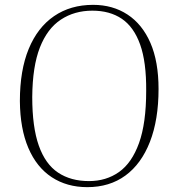

<svg xmlns="http://www.w3.org/2000/svg" viewBox="-20 -758 719 792"><path d="M62 -341Q62 -468 98.5 -556.5Q135 -645 203 -691.5Q271 -738 364 -738Q445 -738 506 -698Q567 -658 600.5 -581Q634 -504 634 -391Q634 -264 598.5 -173Q563 -82 497.5 -34Q432 14 340 14Q256 14 193.5 -27Q131 -68 97 -147.5Q63 -227 62 -341ZM113 -358Q113 -234 140 -157.5Q167 -81 219.5 -46Q272 -11 347 -11Q418 -11 471 -48.5Q524 -86 553.5 -168Q583 -250 583 -383Q584 -502 558 -574.5Q532 -647 482.5 -680.5Q433 -714 361 -714Q287 -714 231 -677Q175 -640 144.5 -562Q114 -484 113 -358Z"/></svg>

Font: Literata 60pt ExtraLight
Style: Italic
Weight: 250
Italic angle: -2°
Designer: Latin by Veronika Burian and Jose Scaglione. Greek by Irene Vlachou. Cyrillic by Vera Evstafieva
Foundry: TypeTogether
Version: Version 3.103;gftools[0.9.29]